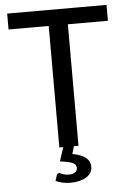

<svg xmlns="http://www.w3.org/2000/svg" viewBox="-56 -683 599 893"><g transform="rotate(-5 243.5 -237.0)"><path d="M475.6 -641.6V-567.4H288.6V0H267.1L256.8 35.2Q300.8 43.9 320.1 60.5Q339.4 77.1 339.4 102.5Q339.4 117.7 331.8 129.9Q324.2 142.1 310.8 150.4Q297.4 158.7 278.3 163.3Q259.3 168 236.8 168Q217.8 168 200.2 164.1Q182.6 160.2 168 153.3L176.3 127Q179.2 118.7 187 118.7Q189.9 118.7 193.6 120.4Q197.3 122.1 202.6 124Q208 126 215.1 127.7Q222.2 129.4 232.4 129.4Q252 129.4 262 121.6Q272 113.8 272 101.6Q272 83.5 252.2 76.4Q232.4 69.3 196.3 64.5L217.3 0H199.2V-567.4H11.7V-641.6Z"/></g></svg>

Font: Carlito
Style: Regular
Weight: 400
Designer: Lukasz Dziedzic
Foundry: tyPoland Lukasz Dziedzic
Version: Version 1.104